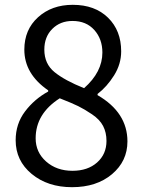

<svg xmlns="http://www.w3.org/2000/svg" viewBox="-20 -764 595 797"><path d="M279 13Q178 13 111.5 -42Q45 -97 45 -182Q45 -250 84 -301.5Q123 -353 180 -384V-389Q81 -457 81 -558Q81 -641 138 -692.5Q195 -744 282 -744Q374 -744 428.5 -690.5Q483 -637 483 -551Q483 -498 453.5 -451Q424 -404 385 -374V-369Q509 -297 509 -177Q509 -95 445 -41Q381 13 279 13ZM329 -398Q405 -465 405 -546Q405 -602 371.5 -639.5Q338 -677 281 -677Q230 -677 197 -644Q164 -611 164 -558Q164 -499 206.5 -464.5Q249 -430 329 -398ZM281 -55Q344 -55 383 -89.5Q422 -124 422 -179Q422 -214 408 -241Q394 -268 362 -289.5Q330 -311 304.5 -323.5Q279 -336 228 -356Q128 -292 128 -190Q128 -132 171.5 -93.5Q215 -55 281 -55Z"/></svg>

Font: Noto Sans SC
Style: Regular
Weight: 400
Designer: Ryoko NISHIZUKA  (kana, bopomofo & ideographs); Paul D. Hunt (Latin, Greek & Cyrillic); Sandoll Communications , Soo-you
Foundry: Adobe
Version: Version 2.002;hotconv 1.0.116;makeotfexe 2.5.65601